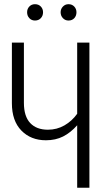

<svg xmlns="http://www.w3.org/2000/svg" viewBox="-20 -886 530 906"><path d="M145 -789.1Q128.9 -789.1 118.4 -800.3Q107.9 -811.5 107.9 -828.1Q107.9 -844.2 118.4 -855.2Q128.9 -866.2 145 -866.2Q162.1 -866.2 172.6 -855.2Q183.1 -844.2 183.1 -828.1Q183.1 -811.5 172.6 -800.3Q162.1 -789.1 145 -789.1ZM303.2 -789.1Q287.6 -789.1 276.9 -800.3Q266.1 -811.5 266.1 -828.1Q266.1 -843.8 276.9 -855Q287.6 -866.2 303.2 -866.2Q319.8 -866.2 330.3 -855.2Q340.8 -844.2 340.8 -828.1Q340.8 -811.5 330.6 -800.3Q320.3 -789.1 303.2 -789.1ZM344.2 -685.1H401.9V0H344.2V-294.9Q313 -259.8 277.6 -241.9Q242.2 -224.1 196.8 -224.1Q125.5 -224.1 80.8 -270Q36.1 -315.9 36.1 -398.9V-685.1H92.8V-400.9Q92.8 -336.9 122.6 -305.4Q152.3 -273.9 206.1 -273.9Q248.5 -273.9 284.2 -294.4Q319.8 -314.9 344.2 -349.1Z"/></svg>

Font: Fira Sans Compressed Light
Style: Regular
Weight: 300
Width: 1
Designer: Carrois Corporate & Edenspiekermann AG
Foundry: Carrois Corporate GbR & Edenspiekermann AG
Version: Version 4.203;PS 004.203;hotconv 1.0.88;makeotf.lib2.5.64775